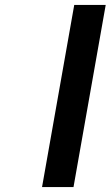

<svg xmlns="http://www.w3.org/2000/svg" viewBox="-20 -761 450 781"><path d="M410 -741 279 0H151L282 -741Z"/></svg>

Font: Fz Poppins SemBd
Style: Italic
Weight: 600
Italic angle: -10°
Designer: Ninad Kale (Devanagari), Jonny Pinhorn (Latin)
Foundry: Indian Type Foundry
Version: Vit hóa bi Vntype.Com & FontZin.Com